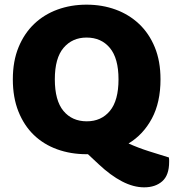

<svg xmlns="http://www.w3.org/2000/svg" viewBox="-20 -645 745 823"><path d="M668 -305Q668 -206 631 -137Q594 -68 531 -30Q573 -11 619 3.5Q665 18 704 30Q705 36 705 40.5Q705 45 705 49Q705 106 675.5 132Q646 158 598 158Q552 158 503 132.5Q454 107 403 59L357 16H351Q283 16 225 -5Q167 -26 125 -66.5Q83 -107 59 -167Q35 -227 35 -305Q35 -383 59.5 -442.5Q84 -502 126.5 -542.5Q169 -583 226.5 -604Q284 -625 351 -625Q418 -625 475.5 -604Q533 -583 576 -542.5Q619 -502 643.5 -442.5Q668 -383 668 -305ZM488 -305Q488 -395 451 -439.5Q414 -484 351 -484Q290 -484 252.5 -440Q215 -396 215 -305Q215 -214 252 -169.5Q289 -125 352 -125Q414 -125 451 -169.5Q488 -214 488 -305Z"/></svg>

Font: Baloo Paaji 2 ExtraBold
Style: Regular
Weight: 800
Designer: Shuchita Grover, Noopur Datye and Ek Type
Foundry: Ek Type
Version: Version 1.640;hotconv 1.0.111;makeotfexe 2.5.65597; ttfautoh